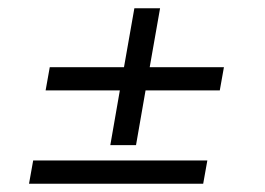

<svg xmlns="http://www.w3.org/2000/svg" viewBox="-20 -502 640 463"><path d="M304 -482H366L341 -340H520L510 -284H331L308 -152H246L269 -284H90L100 -340H279ZM470 -59H50L60 -115H480Z"/></svg>

Font: Spectral SC ExtraBold
Style: Italic
Weight: 800
Italic angle: -10°
Designer: Jean-Baptiste Levee
Foundry: Production Type
Version: Version 2.001